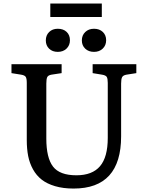

<svg xmlns="http://www.w3.org/2000/svg" viewBox="-20 -1069 845 1103"><path d="M269 -971.2V-1048.8H564.9V-971.2ZM312 -903.8Q343.8 -903.8 362.8 -885.7Q381.8 -867.7 381.8 -837.9Q381.8 -808.6 362.3 -789.8Q342.8 -771 312 -771Q281.2 -771 262.2 -789.3Q243.2 -807.6 243.2 -836.9Q243.2 -866.2 262.2 -885Q281.2 -903.8 312 -903.8ZM520 -903.8Q551.3 -903.8 570.6 -885.5Q589.8 -867.2 589.8 -837.9Q589.8 -808.6 570.3 -789.8Q550.8 -771 520 -771Q489.3 -771 469.7 -789.3Q450.2 -807.6 450.2 -836.9Q450.2 -866.2 469.7 -885Q489.3 -903.8 520 -903.8ZM402.8 14.2Q342.8 14.2 296.4 0.5Q250 -13.2 219.5 -37.1Q189 -61 169.4 -96.4Q149.9 -131.8 141.8 -172.9Q133.8 -213.9 133.8 -264.2V-592.8Q133.8 -617.7 127.9 -627.2Q122.1 -636.7 101.1 -640.1L45.9 -648.9V-700.2H334V-648.9L275.9 -640.1Q256.3 -636.7 251.2 -625.5Q246.1 -614.3 246.1 -588.9V-272.9Q246.1 -162.6 284.4 -112.3Q322.8 -62 418.9 -62Q510.3 -62 554.7 -114.3Q599.1 -166.5 599.1 -276.9V-592.8Q599.1 -617.2 593.3 -627Q587.4 -636.7 565.9 -640.1L512.2 -648.9V-700.2H763.2V-648.9L707 -640.1Q687 -636.7 681.4 -625.5Q675.8 -614.3 675.8 -588.9V-286.1Q675.8 14.2 402.8 14.2Z"/></svg>

Font: Literata Book Medium
Style: Regular
Weight: 500
Designer: Latin by Veronika Burian and Jose Scaglione. Greek by Irene Vlachou. Cyrillic by Vera Evstafieva
Foundry: TypeTogether
Version: Version 2.003;PS 002.003;hotconv 1.0.88;makeotf.lib2.5.64775